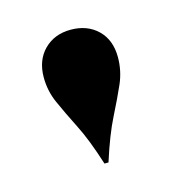

<svg xmlns="http://www.w3.org/2000/svg" viewBox="-52 -640 306 332"><g transform="rotate(-15 101.0 -473.5)"><path d="M97.6 -354Q83.1 -400 68.5 -428.6Q54 -457.3 44.4 -479Q34.7 -500.8 34.7 -525Q34.7 -555.6 53.2 -574.2Q71.8 -592.7 100.8 -592.7Q130.6 -592.7 149.2 -574.6Q167.7 -556.5 167.7 -525.8Q167.7 -501.6 158.1 -479.4Q148.4 -457.3 133.9 -428.6Q119.4 -400 104.8 -354Z"/></g></svg>

Font: Playfair 144pt SemiCondensed ExtraBold
Style: Regular
Weight: 800
Width: 4
Designer: Claus Eggers Sørensen
Foundry: Claus Eggers Sørensen
Version: Version 2.203